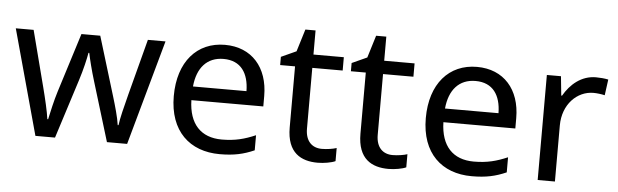

<svg xmlns="http://www.w3.org/2000/svg" viewBox="-45 -812 3139 976"><g transform="rotate(5 1524.5 -324.5)"><path d="M431 -303 523 -1H626L775 -537H685L610 -251C594 -190 578 -125 574 -92H570C565 -130 548 -189 534 -235L442 -537H346L251 -235C237 -191 222 -124 215 -91H211C206 -129 191 -193 176 -251L102 -537H11L158 -1H258L354 -302C372 -358 385 -415 390 -445H394C400 -415 414 -358 431 -303Z M1078 -546C936 -546 841 -440 841 -264C841 -85 946 10 1099 10C1172 10 1220 -1 1275 -25V-102C1219 -78 1171 -65 1103 -65C996 -65 935 -130 932 -251H1299V-304C1299 -450 1215 -546 1078 -546ZM1077 -474C1166 -474 1206 -412 1207 -321H934C943 -417 993 -474 1077 -474Z M1614 -62C1565 -62 1530 -93 1530 -158V-468H1685V-536H1530V-659H1478L1443 -545L1366 -510V-468H1442V-156C1442 -26 1515 10 1599 10C1631 10 1670 3 1689 -6V-73C1672 -67 1640 -62 1614 -62Z M1975 -62C1926 -62 1891 -93 1891 -158V-468H2046V-536H1891V-659H1839L1804 -545L1727 -510V-468H1803V-156C1803 -26 1876 10 1960 10C1992 10 2031 3 2050 -6V-73C2033 -67 2001 -62 1975 -62Z M2364 -546C2222 -546 2127 -440 2127 -264C2127 -85 2232 10 2385 10C2458 10 2506 -1 2561 -25V-102C2505 -78 2457 -65 2389 -65C2282 -65 2221 -130 2218 -251H2585V-304C2585 -450 2501 -546 2364 -546ZM2363 -474C2452 -474 2492 -412 2493 -321H2220C2229 -417 2279 -474 2363 -474Z M2971 -546C2896 -546 2841 -497 2807 -438H2803L2793 -536H2721V0H2809V-286C2809 -394 2882 -466 2965 -466C2983 -466 3006 -463 3023 -459L3034 -540C3016 -544 2991 -546 2971 -546Z"/></g></svg>

Font: Noto Sans Arabic
Style: Regular
Weight: 400
Designer: Monotype Design Team, Nadine Chahine, Nizar Qandah and Khaled Hosny
Foundry: Monotype Imaging Inc.
Version: Version 2.012